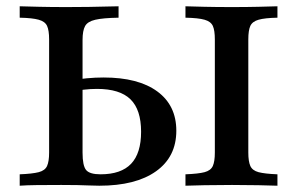

<svg xmlns="http://www.w3.org/2000/svg" viewBox="-20 -591 946 611"><path d="M42.7 0V-36.3Q83.1 -37.9 103.2 -43.1Q123.4 -48.4 129.8 -62.9Q136.3 -77.4 136.3 -105.6V-465.3Q136.3 -494.4 129.8 -508.5Q123.4 -522.6 103.2 -528.2Q83.1 -533.9 42.7 -534.7V-571Q68.5 -570.2 105.2 -569.4Q141.9 -568.5 192.7 -568.5Q230.6 -568.5 262.5 -569Q294.4 -569.4 319 -570.2Q343.5 -571 357.3 -571V-534.7Q308.1 -533.9 283.5 -528.2Q258.9 -522.6 250.8 -508.1Q242.7 -493.5 242.7 -463.7V-105.6Q242.7 -63.7 254 -50Q265.3 -36.3 300 -36.3Q365.3 -36.3 397.2 -69.8Q429 -103.2 429 -171.8Q429 -241.9 395.2 -275Q361.3 -308.1 288.7 -308.1Q267.7 -308.1 246.4 -305.6Q225 -303.2 205.6 -298.4V-334.7Q229.8 -339.5 256.5 -341.9Q283.1 -344.4 309.7 -344.4Q420.2 -344.4 480.6 -300Q541.1 -255.6 541.1 -175Q541.1 -91.9 476.6 -46Q412.1 0 296 0Q281.5 0 264.1 -0.8Q246.8 -1.6 225.4 -2Q204 -2.4 175 -2.4Q129.8 -2.4 96.8 -2Q63.7 -1.6 42.7 0ZM570.2 0V-36.3Q611.3 -37.9 631 -43.1Q650.8 -48.4 657.3 -62.9Q663.7 -77.4 663.7 -105.6V-465.3Q663.7 -494.4 657.3 -508.5Q650.8 -522.6 631 -528.2Q611.3 -533.9 570.2 -534.7V-571Q592.7 -570.2 630.6 -569.4Q668.5 -568.5 718.5 -568.5Q764.5 -568.5 802.4 -569.4Q840.3 -570.2 862.9 -571V-534.7Q822.6 -533.9 802.8 -528.2Q783.1 -522.6 776.6 -508.5Q770.2 -494.4 770.2 -465.3V-105.6Q770.2 -77.4 776.6 -62.9Q783.1 -48.4 802.8 -43.1Q822.6 -37.9 862.9 -36.3V0Q840.3 -0.8 802.4 -1.6Q764.5 -2.4 718.5 -2.4Q668.5 -2.4 630.6 -1.6Q592.7 -0.8 570.2 0Z"/></svg>

Font: Playfair 9pt SemiBold
Style: Regular
Weight: 600
Designer: Claus Eggers Sørensen
Foundry: Claus Eggers Sørensen
Version: Version 2.001;gftools[0.9.30]